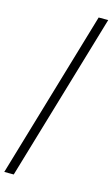

<svg xmlns="http://www.w3.org/2000/svg" viewBox="-190 -799 648 1106"><g transform="rotate(15 134.0 -246.0)"><path d="M-42 254 253 -746H310L14.5 254Z"/></g></svg>

Font: Newsreader
Style: Italic
Weight: 400
Italic angle: -17°
Designer: Hugues Gentile
Foundry: Production Type
Version: Version 1.003